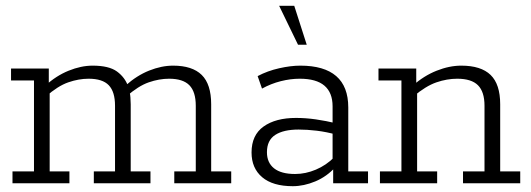

<svg xmlns="http://www.w3.org/2000/svg" viewBox="-20 -631 1828 661"><path d="M23 0V-41H97V-354H18V-395H148V-340L136 -336Q173 -370 216 -387.5Q259 -405 299 -405Q355 -405 382.5 -385Q410 -365 421 -334L413 -337Q451 -371 493.5 -388Q536 -405 576 -405Q642 -405 674.5 -373Q707 -341 707 -272V-41H776V0H580V-41H654V-267Q654 -315 632 -337.5Q610 -360 562 -360Q528 -360 492 -347.5Q456 -335 414 -298L423 -325Q428 -311 429 -295.5Q430 -280 430 -272V-41H498V0H303V-41H376V-267Q376 -315 354.5 -337.5Q333 -360 285 -360Q251 -360 215 -347.5Q179 -335 137 -298L151 -318V-41H219V0Z M988 10Q919 10 882.5 -21Q846 -52 846 -106Q846 -166 887.5 -195.5Q929 -225 999 -225Q1033 -225 1067.5 -220Q1102 -215 1140 -206L1125 -197V-265Q1125 -312 1097 -336Q1069 -360 1012 -360Q980 -360 946.5 -351.5Q913 -343 882 -326L867 -369Q901 -387 941 -396Q981 -405 1014 -405Q1096 -405 1137.5 -369Q1179 -333 1179 -261V-41H1247V0H1127V-61L1135 -56Q1105 -23 1065.5 -6.5Q1026 10 988 10ZM996 -32Q1032 -32 1067.5 -47Q1103 -62 1131 -90L1125 -71V-184L1140 -167Q1104 -177 1070.5 -181Q1037 -185 1008 -185Q956 -185 927.5 -166.5Q899 -148 899 -107Q899 -71 923.5 -51.5Q948 -32 996 -32ZM1006 -477 941 -611H993L1036 -477Z M1288 0V-41H1362V-354H1283V-395H1413V-340L1401 -336Q1439 -370 1483 -387.5Q1527 -405 1568 -405Q1636 -405 1669 -373Q1702 -341 1702 -272V-41H1771V0H1574V-41H1648V-267Q1648 -315 1625.5 -337.5Q1603 -360 1554 -360Q1519 -360 1482.5 -347.5Q1446 -335 1402 -298L1416 -324V-41H1485V0Z"/></svg>

Font: Rokkitt Light
Style: Regular
Weight: 300
Version: Version 3.103